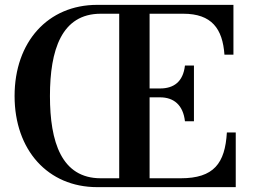

<svg xmlns="http://www.w3.org/2000/svg" viewBox="-20 -770 1040 790"><path d="M741 -271H778V-500.5H741C733.5 -433.5 695 -406 638.5 -406H595.5V-713.5H734C851 -713.5 896 -652 903.5 -545H940.5V-750H380C177 -750 40 -597.5 40 -375C40 -152.5 177 0 380 0H950V-225H913.5C906 -98 860 -36.5 723.5 -36.5H595.5V-369.5H638.5C695 -369.5 733.5 -338 741 -271ZM185.5 -375C185.5 -564 233 -713.5 394.5 -713.5H470.5V-36.5H394.5C233 -36.5 185.5 -186 185.5 -375Z"/></svg>

Font: Bodoni* 06pt Medium
Style: Regular
Weight: 500
Version: Version 2.3